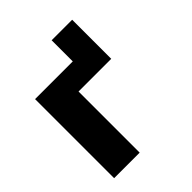

<svg xmlns="http://www.w3.org/2000/svg" viewBox="-185 -776 893 893"><g transform="rotate(-45 262.0 -329.5)"><path d="M51 0V-520H299V-659H434V-402H219V0Z"/></g></svg>

Font: Murecho
Style: Bold
Weight: 700
Designer: Neil Summerour
Foundry: Positype
Version: Version 1.010; ttfautohint (v1.8.3)